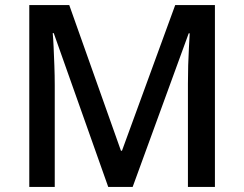

<svg xmlns="http://www.w3.org/2000/svg" viewBox="-20 -734 959 754"><path d="M405 0 191 -604H187Q189 -584 190.5 -550Q192 -516 193.5 -476.5Q195 -437 195 -399V0H95V-714H252L455 -142H459L668 -714H824V0H718V-405Q718 -440 719 -477.5Q720 -515 722 -548.5Q724 -582 725 -603H721L501 0Z"/></svg>

Font: Noto Sans Adlam Medium
Style: Regular
Weight: 500
Version: Version 3.001